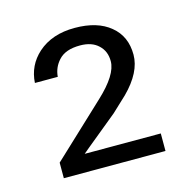

<svg xmlns="http://www.w3.org/2000/svg" viewBox="-67 -775 501 507"><g transform="rotate(-15 183.5 -521.0)"><path d="M326.2 -333V-380.9H138.7H118.2L133.8 -394L219.7 -464.4L260.7 -502.9C293.9 -536.1 310.5 -568.8 310.5 -600.6C310.5 -634.3 298.8 -660.6 275.4 -679.7C252 -699.2 219.7 -709 178.2 -709C137.2 -709 103.5 -697.8 77.6 -674.8C54.2 -653.8 41.5 -627.4 39.6 -595.7H102.1C103.5 -612.8 109.9 -627.4 121.1 -639.6C133.8 -653.8 153.3 -660.6 180.2 -660.6C201.7 -660.6 218.3 -654.8 230 -643.6C242.2 -632.3 248 -617.7 248 -599.6C248 -574.7 229.5 -545.4 192.4 -510.7L48.3 -375.5V-333Z"/></g></svg>

Font: Shabnam FD Light
Style: Regular
Weight: 300
Foundry: DejaVu fonts team - Redesigned by Saber Rastikerdar - Based on Vazir font
Version: Version 5.00;October 20, 2019;FontCreator 12.0.0.2547 64-bit